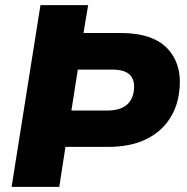

<svg xmlns="http://www.w3.org/2000/svg" viewBox="-20 -725 726 745"><path d="M25 0 137 -705H322L304 -597H448Q577 -597 634 -532Q691 -467 674 -359Q665 -300 631 -253.5Q597 -207 539 -181Q481 -155 397 -155H234L210 0ZM257 -296H394Q443 -296 468.5 -315.5Q494 -335 499 -371Q505 -412 485 -433.5Q465 -455 415 -455H282Z"/></svg>

Font: Mulish ExtraLight Black
Style: Italic
Weight: 900
Italic angle: -9°
Version: Version 3.603